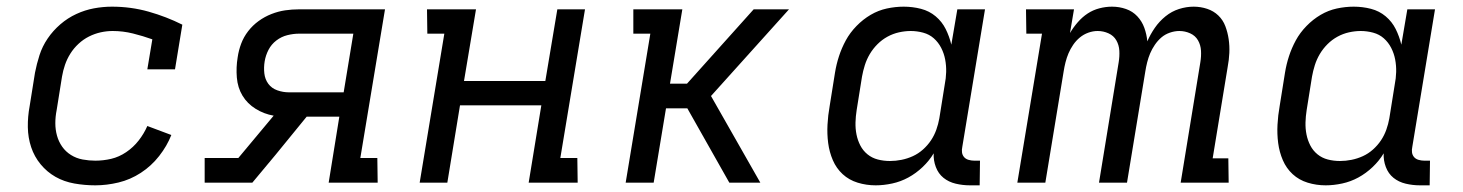

<svg xmlns="http://www.w3.org/2000/svg" viewBox="-20 -548 4390 576"><path d="M266 8Q234 8 203 2.5Q172 -3 146.5 -17.5Q121 -32 102 -55Q83 -78 73.5 -106.5Q64 -135 63.5 -166.5Q63 -198 69 -230L85 -330Q90 -356 98.5 -382.5Q107 -409 123 -432.5Q139 -456 161 -475Q183 -494 209 -506Q235 -518 262 -523Q289 -528 316 -528Q373 -528 426 -513Q479 -498 527 -474L505 -340H422L437 -430Q409 -440 379 -447.5Q349 -455 318 -455Q300 -455 282 -451Q264 -447 247 -438.5Q230 -430 215.5 -416.5Q201 -403 191 -387Q181 -371 175 -353.5Q169 -336 166 -318L150 -218Q146 -198 146 -178.5Q146 -159 151 -141Q156 -123 166.5 -108Q177 -93 193 -83Q209 -73 228 -69.5Q247 -66 266 -66Q290 -66 313.5 -71.5Q337 -77 358.5 -91.5Q380 -106 396 -126.5Q412 -147 422 -170L494 -143Q481 -110 457.5 -80Q434 -50 402.5 -29.5Q371 -9 335.5 -0.5Q300 8 266 8Z M594 0V-74H695L801 -201Q772 -206 747 -221.5Q722 -237 707.5 -261Q693 -285 690.5 -315.5Q688 -346 693 -376Q696 -397 703.5 -417Q711 -437 724.5 -454.5Q738 -472 756 -485Q774 -498 794.5 -506Q815 -514 835.5 -517Q856 -520 877 -520H1135L1061 -74H1112L1113 0H966L998 -198H900L807 -84L737 0ZM847 -271H1011L1040 -447H877Q860 -447 842 -442.5Q824 -438 809 -426.5Q794 -415 785.5 -398.5Q777 -382 774 -364Q771 -346 773 -328Q775 -310 785 -296.5Q795 -283 812 -277Q829 -271 847 -271Z M1239 0 1313 -447H1262L1261 -520H1408L1372 -305H1616L1652 -520H1735L1661 -74H1712L1713 0H1566L1604 -232H1360L1322 0Z M1857 0 1931 -447H1880V-520H2027L1990 -297H2041L2241 -520H2347L2122 -270L2113 -260L2261 0H2168L2042 -223H1978L1941 0Z M2607 8Q2579 8 2553 0Q2527 -8 2508 -25.5Q2489 -43 2478.5 -67.5Q2468 -92 2464.5 -119Q2461 -146 2462.5 -174Q2464 -202 2469 -230L2485 -330Q2489 -355 2497 -379.5Q2505 -404 2517.5 -427Q2530 -450 2549.5 -470Q2569 -490 2592 -503.5Q2615 -517 2640.5 -522.5Q2666 -528 2691 -528Q2718 -528 2743 -521.5Q2768 -515 2787 -499Q2806 -483 2817 -461Q2828 -439 2834 -414L2852 -520H2935L2867 -108Q2865 -99 2866 -91Q2867 -83 2872 -77Q2877 -71 2885.5 -68.5Q2894 -66 2903 -66H2920L2919 8H2890Q2868 8 2847 3Q2826 -2 2810.5 -14.5Q2795 -27 2787.5 -47Q2780 -67 2781 -88Q2768 -66 2748 -47Q2728 -28 2705 -15.5Q2682 -3 2656.5 2.5Q2631 8 2607 8ZM2650 -65Q2667 -65 2684.5 -68.5Q2702 -72 2718.5 -79.5Q2735 -87 2749 -99.5Q2763 -112 2773 -127Q2783 -142 2789 -159Q2795 -176 2798 -193L2814 -293Q2818 -313 2818.5 -332Q2819 -351 2815.5 -369.5Q2812 -388 2803.5 -404.5Q2795 -421 2781.5 -433Q2768 -445 2749.5 -450Q2731 -455 2712 -455Q2695 -455 2677 -451Q2659 -447 2642.5 -438Q2626 -429 2612.5 -415.5Q2599 -402 2589.5 -386Q2580 -370 2574.5 -352.5Q2569 -335 2566 -318L2550 -218Q2547 -199 2546.5 -180.5Q2546 -162 2549.5 -144.5Q2553 -127 2561 -111.5Q2569 -96 2582.5 -85Q2596 -74 2613.5 -69.5Q2631 -65 2650 -65Z M3032 0 3106 -447H3059L3058 -520H3202L3190 -449Q3200 -466 3213.5 -481.5Q3227 -497 3243 -507.5Q3259 -518 3278 -523Q3297 -528 3316 -528Q3338 -528 3358 -521Q3378 -514 3392 -499Q3406 -484 3413 -464.5Q3420 -445 3422 -424Q3431 -445 3444.5 -464.5Q3458 -484 3476.5 -499Q3495 -514 3517 -521Q3539 -528 3561 -528Q3582 -528 3601.5 -521.5Q3621 -515 3635 -501.5Q3649 -488 3656 -469.5Q3663 -451 3666 -430.5Q3669 -410 3668 -389Q3667 -368 3663 -347L3618 -73H3665L3666 0H3522L3581 -361Q3584 -379 3583 -396Q3582 -413 3574 -427Q3566 -441 3550.5 -448Q3535 -455 3518 -455Q3504 -455 3489.5 -450Q3475 -445 3464 -435.5Q3453 -426 3444.5 -413.5Q3436 -401 3430.5 -388Q3425 -375 3421.5 -361Q3418 -347 3416 -334L3361 0H3277L3336 -361Q3339 -379 3338 -396Q3337 -413 3329 -427Q3321 -441 3305.5 -448Q3290 -455 3273 -455Q3259 -455 3245 -450Q3231 -445 3219.5 -435.5Q3208 -426 3199.5 -413.5Q3191 -401 3185.5 -388Q3180 -375 3176.5 -361Q3173 -347 3171 -334L3116 0Z M3957 8Q3929 8 3903 0Q3877 -8 3858 -25.5Q3839 -43 3828.5 -67.5Q3818 -92 3814.5 -119Q3811 -146 3812.5 -174Q3814 -202 3819 -230L3835 -330Q3839 -355 3847 -379.5Q3855 -404 3867.5 -427Q3880 -450 3899.5 -470Q3919 -490 3942 -503.5Q3965 -517 3990.5 -522.5Q4016 -528 4041 -528Q4068 -528 4093 -521.5Q4118 -515 4137 -499Q4156 -483 4167 -461Q4178 -439 4184 -414L4202 -520H4285L4217 -108Q4215 -99 4216 -91Q4217 -83 4222 -77Q4227 -71 4235.5 -68.5Q4244 -66 4253 -66H4270L4269 8H4240Q4218 8 4197 3Q4176 -2 4160.5 -14.5Q4145 -27 4137.5 -47Q4130 -67 4131 -88Q4118 -66 4098 -47Q4078 -28 4055 -15.5Q4032 -3 4006.5 2.5Q3981 8 3957 8ZM4000 -65Q4017 -65 4034.5 -68.5Q4052 -72 4068.5 -79.5Q4085 -87 4099 -99.5Q4113 -112 4123 -127Q4133 -142 4139 -159Q4145 -176 4148 -193L4164 -293Q4168 -313 4168.5 -332Q4169 -351 4165.5 -369.5Q4162 -388 4153.5 -404.5Q4145 -421 4131.5 -433Q4118 -445 4099.5 -450Q4081 -455 4062 -455Q4045 -455 4027 -451Q4009 -447 3992.5 -438Q3976 -429 3962.5 -415.5Q3949 -402 3939.5 -386Q3930 -370 3924.5 -352.5Q3919 -335 3916 -318L3900 -218Q3897 -199 3896.5 -180.5Q3896 -162 3899.5 -144.5Q3903 -127 3911 -111.5Q3919 -96 3932.5 -85Q3946 -74 3963.5 -69.5Q3981 -65 4000 -65Z"/></svg>

Font: Iosevka Etoile
Style: Italic
Weight: 400
Italic angle: -9°
Designer: Belleve Invis
Foundry: Belleve Invis
Version: Version 22.1.2; ttfautohint (v1.8.4)